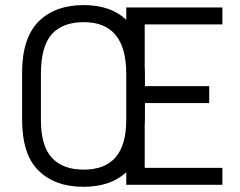

<svg xmlns="http://www.w3.org/2000/svg" viewBox="-20 -719 933 747"><path d="M543 -458Q543.9 -451.2 543.9 -423.8V-383.8H793.9V-317.9H543.9V-267.1Q543.9 -239.7 543 -232.9V-65.9H845.2V0H471.2V-48.8Q410.2 7.8 304.2 7.8Q194.3 7.8 129.9 -55.2Q65.9 -117.7 65.9 -255.9V-435.1Q65.9 -571.3 130.9 -636.2Q195.3 -699.2 305.2 -699.2Q411.1 -699.2 471.2 -642.1V-689.9H845.2V-624H543ZM471.2 -432.1Q471.2 -632.8 306.2 -632.8Q223.6 -632.8 181.2 -585.9Q139.2 -537.1 139.2 -432.1V-252Q139.2 -150.9 182.1 -105Q223.6 -59.1 306.2 -59.1Q471.2 -59.1 471.2 -252Z"/></svg>

Font: D-DIN-PRO
Style: Regular
Weight: 400
Designer: Charles Nix
Foundry: Datto Inc.
Version: Version 1.000;hotconv 1.0.109;makeotfexe 2.5.65596